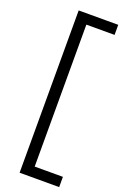

<svg xmlns="http://www.w3.org/2000/svg" viewBox="-168 -757 632 985"><g transform="rotate(20 148.0 -264.0)"><path d="M80 179V-707H142V179ZM80 -652V-707H296V-652ZM80 179V123H296V179Z"/></g></svg>

Font: Hind Variable Light
Style: Regular
Weight: 300
Designer: Manushi Parikh, Satya Rajpurohit
Foundry: Indian Type Foundry
Version: Version 3.000